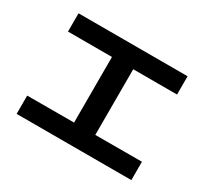

<svg xmlns="http://www.w3.org/2000/svg" viewBox="-129 -874 1123 1041"><g transform="rotate(30 432.0 -354.0)"><path d="M73 -148.7 366.3 -149.1V-559.9H91V-674.3H773.7V-559.9H499.4V-148.7L791.2 -149.1V-34.2H73Z"/></g></svg>

Font: Pretendard GOV Variable
Style: Regular
Weight: 400
Designer: Base glyphs from Inter by Rasmus Andersson; Hangul glyphs from Noto Sans CJK(Source Han Sans) by Jang Soo-young and Kang
Foundry: Kil Hyung-jin
Version: Version 1.307;Glyphs 3.2 (3192)